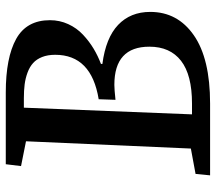

<svg xmlns="http://www.w3.org/2000/svg" viewBox="-61 -679 740 658"><g transform="rotate(-90 309.0 -350.0)"><path d="M568.8 -548.8Q568.8 -515.6 555.4 -486.3Q542 -457 519 -435.5Q496.1 -414.1 471.2 -399.2Q446.3 -384.3 418.9 -374V-369.1Q508.3 -357.4 552.7 -315.2Q597.2 -272.9 597.2 -205.1Q597.2 -111.3 517.1 -55.7Q437 0 283.2 0H37.1L42 -49.8L128.9 -65.9L153.8 -630.9L68.8 -647.9L75.2 -700.2H320.8Q440.4 -700.2 504.6 -664.6Q568.8 -628.9 568.8 -548.8ZM297.9 -381.8Q450.2 -406.7 450.2 -530.8Q450.2 -556.6 442.6 -575.7Q435.1 -594.7 422.1 -606.4Q409.2 -618.2 389.6 -625.5Q370.1 -632.8 349.1 -635.5Q328.1 -638.2 301.8 -638.2H269L246.1 -62H283.2Q381.3 -62 429.7 -99.6Q478 -137.2 478 -208Q478 -328.1 347.2 -328.1Q332 -328.1 295.9 -324.2Z"/></g></svg>

Font: Literata Book SemiBold
Style: Italic
Weight: 600
Italic angle: -3°
Designer: Latin by Veronika Burian and Jose Scaglione. Greek by Irene Vlachou. Cyrillic by Vera Evstafieva
Foundry: TypeTogether
Version: Version 1.003;PS 001.003;hotconv 1.0.88;makeotf.lib2.5.64775